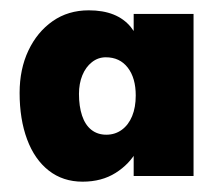

<svg xmlns="http://www.w3.org/2000/svg" viewBox="-20 -742 431 372"><path d="M18 -562Q18 -608 35 -644Q52 -680 82 -701Q112 -722 152 -722Q207 -722 233.5 -689.5Q260 -657 260 -598L239 -648V-715H355V-401H239V-474L260 -506Q260 -477 245.5 -450.5Q231 -424 204 -407Q177 -390 140 -390Q102 -390 74.5 -411.5Q47 -433 32.5 -472Q18 -511 18 -562ZM243 -557Q243 -591 227.5 -611Q212 -631 185 -631Q170 -631 158 -621.5Q146 -612 139.5 -596Q133 -580 133 -560Q133 -536 139 -518Q145 -500 157 -490.5Q169 -481 186 -481Q203 -481 216 -490.5Q229 -500 236 -517Q243 -534 243 -557Z"/></svg>

Font: Our Lexend
Style: Bold
Weight: 700
Designer: Bonnie Shaver-Troup, Thomas Jockin
Foundry: Lexend
Version: Version 1.007